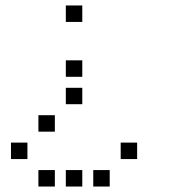

<svg xmlns="http://www.w3.org/2000/svg" viewBox="-20 -700 640 700"><path d="M221 -680Q220 -680 220 -680Q220 -680 220 -679V-621Q220 -620 220 -620Q220 -620 221 -620H279Q280 -620 280 -620Q280 -620 280 -621V-679Q280 -680 280 -680Q280 -680 279 -680ZM221 -480Q220 -480 220 -480Q220 -480 220 -479V-421Q220 -420 220 -420Q220 -420 221 -420H279Q280 -420 280 -420Q280 -420 280 -421V-479Q280 -480 280 -480Q280 -480 279 -480ZM221 -380Q220 -380 220 -380Q220 -380 220 -379V-321Q220 -320 220 -320Q220 -320 221 -320H279Q280 -320 280 -320Q280 -320 280 -321V-379Q280 -380 280 -380Q280 -380 279 -380ZM121 -280Q120 -280 120 -280Q120 -280 120 -279V-221Q120 -220 120 -220Q120 -220 121 -220H179Q180 -220 180 -220Q180 -220 180 -221V-279Q180 -280 180 -280Q180 -280 179 -280ZM21 -180Q20 -180 20 -180Q20 -180 20 -179V-121Q20 -120 20 -120Q20 -120 21 -120H79Q80 -120 80 -120Q80 -120 80 -121V-179Q80 -180 80 -180Q80 -180 79 -180ZM421 -180Q420 -180 420 -180Q420 -180 420 -179V-121Q420 -120 420 -120Q420 -120 421 -120H479Q480 -120 480 -120Q480 -120 480 -121V-179Q480 -180 480 -180Q480 -180 479 -180ZM121 -80Q120 -80 120 -80Q120 -80 120 -79V-21Q120 -20 120 -20Q120 -20 121 -20H179Q180 -20 180 -20Q180 -20 180 -21V-79Q180 -80 180 -80Q180 -80 179 -80ZM221 -80Q220 -80 220 -80Q220 -80 220 -79V-21Q220 -20 220 -20Q220 -20 221 -20H279Q280 -20 280 -20Q280 -20 280 -21V-79Q280 -80 280 -80Q280 -80 279 -80ZM321 -80Q320 -80 320 -80Q320 -80 320 -79V-21Q320 -20 320 -20Q320 -20 321 -20H379Q380 -20 380 -20Q380 -20 380 -21V-79Q380 -80 380 -80Q380 -80 379 -80Z"/></svg>

Font: Doto Medium
Style: Regular
Weight: 500
Monospace: yes
Version: Version 1.000